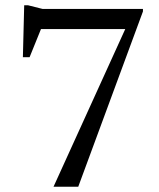

<svg xmlns="http://www.w3.org/2000/svg" viewBox="-20 -710 606 730"><path d="M115.5 -599.5 142.5 -616 92.5 -492.5H67L72 -690H86.5L142 -676H523.5V-666.5L277.5 0H183.5L463.5 -615.5L472.5 -599.5Z"/></svg>

Font: Newsreader 16pt 16pt
Style: Regular
Weight: 400
Version: Version 1.003